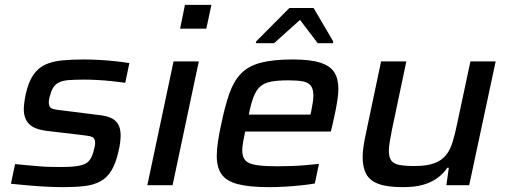

<svg xmlns="http://www.w3.org/2000/svg" viewBox="-20 -763 2087 791"><path d="M241 8Q208 8 169 6Q130 4 92.5 0.5Q55 -3 25 -6L42 -87Q71 -84 95 -82Q119 -80 141 -78Q163 -76 185 -75.5Q207 -75 230 -75Q281 -75 307.5 -80.5Q334 -86 346 -99.5Q358 -113 365 -138Q368 -150 370 -158.5Q372 -167 372 -174Q372 -194 359 -199Q346 -204 315 -207L171 -224Q119 -231 98.5 -253.5Q78 -276 78 -313Q78 -322 80 -339Q82 -356 86 -375Q97 -425 117 -454Q137 -483 166 -496.5Q195 -510 234.5 -514Q274 -518 325 -518Q357 -518 391.5 -516Q426 -514 458 -510.5Q490 -507 513 -503L496 -422Q467 -426 437.5 -429Q408 -432 380 -433.5Q352 -435 328 -435Q290 -435 262.5 -433Q235 -431 217.5 -420.5Q200 -410 191 -385Q188 -376 184.5 -364Q181 -352 181 -342Q181 -322 192.5 -316.5Q204 -311 237 -308L380 -290Q413 -287 434 -278.5Q455 -270 466 -252.5Q477 -235 477 -204Q477 -193 475 -176Q473 -159 468 -139Q457 -89 438.5 -59.5Q420 -30 393 -15.5Q366 -1 328.5 3.5Q291 8 241 8Z M722 -645 742 -743H851L830 -645ZM587 0 695 -510H799L691 0Z M1089 8Q1007 8 959.5 -4.5Q912 -17 892.5 -45.5Q873 -74 873 -120Q873 -147 878 -180.5Q883 -214 892 -254Q907 -327 925 -378Q943 -429 973 -460Q1003 -491 1054 -504.5Q1105 -518 1186 -518Q1258 -518 1299 -505Q1340 -492 1357 -465.5Q1374 -439 1374 -397Q1374 -380 1371 -358Q1368 -336 1363 -310Q1358 -284 1351 -254L1343 -221H990Q985 -197 981.5 -177.5Q978 -158 978 -143Q978 -116 991 -102Q1004 -88 1036 -83Q1068 -78 1125 -78Q1149 -78 1179 -79Q1209 -80 1239.5 -82.5Q1270 -85 1294 -88L1277 -7Q1254 -3 1221.5 0.5Q1189 4 1154.5 6Q1120 8 1089 8ZM1005 -291H1259L1262 -304Q1266 -325 1268.5 -340.5Q1271 -356 1271 -369Q1271 -397 1260 -410.5Q1249 -424 1226.5 -428Q1204 -432 1168 -432Q1123 -432 1095.5 -426.5Q1068 -421 1051.5 -406Q1035 -391 1024.5 -363.5Q1014 -336 1005 -291ZM1034 -585 1035 -592 1172 -730H1272L1353 -592L1352 -585H1289L1216 -681L1109 -585Z M1640 8Q1575 8 1539 -5.5Q1503 -19 1488.5 -46.5Q1474 -74 1474 -116Q1474 -134 1477.5 -159Q1481 -184 1487 -211L1550 -510H1654L1594 -225Q1590 -204 1586 -180.5Q1582 -157 1582 -143Q1582 -115 1592 -101.5Q1602 -88 1625.5 -83.5Q1649 -79 1688 -79Q1738 -79 1769 -90.5Q1800 -102 1817.5 -124Q1835 -146 1844.5 -177.5Q1854 -209 1862 -247L1918 -510H2022L1913 0H1819L1829 -72H1823Q1807 -48 1782.5 -30Q1758 -12 1724 -2Q1690 8 1640 8Z"/></svg>

Font: Saira SemiExpanded Medium
Style: Italic
Weight: 500
Width: 6
Italic angle: -12°
Designer: Hector Gatti with collaboration of the Omnibus-Type team
Foundry: Omnibus-Type
Version: Version 1.101